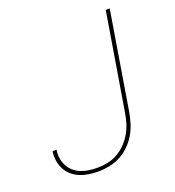

<svg xmlns="http://www.w3.org/2000/svg" viewBox="-135 -841 869 955"><g transform="rotate(-20 300.0 -363.5)"><path d="M224 8Q199 8 174.5 4.5Q150 1 127.5 -8Q105 -17 87 -32.5Q69 -48 58 -69Q47 -90 43 -114.5Q39 -139 43 -165H64Q60 -142 63.5 -120Q67 -98 77 -79.5Q87 -61 103 -47Q119 -33 139 -25Q159 -17 181.5 -14Q204 -11 227 -11Q253 -11 280 -16.5Q307 -22 332 -36Q357 -50 377.5 -71Q398 -92 412.5 -117Q427 -142 435 -168.5Q443 -195 447 -221L532 -735H553L468 -218Q463 -189 454 -160Q445 -131 429.5 -104.5Q414 -78 391 -55.5Q368 -33 340.5 -18.5Q313 -4 283 2Q253 8 224 8Z"/></g></svg>

Font: Iosevka Aile Thin
Style: Italic
Weight: 100
Italic angle: -9°
Designer: Belleve Invis
Foundry: Belleve Invis
Version: Version 31.1.0; ttfautohint (v1.8.4)